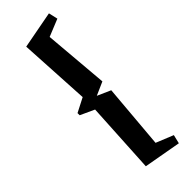

<svg xmlns="http://www.w3.org/2000/svg" viewBox="-298 -737 950 950"><g transform="rotate(-45 177.5 -261.5)"><path d="M302 193 106 158 127 -218 53 -252V-267L127 -305L106 -679L302 -716L313 -668L222 -631L251 -291L181 -260L251 -229L222 110L313 147Z"/></g></svg>

Font: Manuale ExtraBold
Style: Regular
Weight: 800
Version: Version 1.002